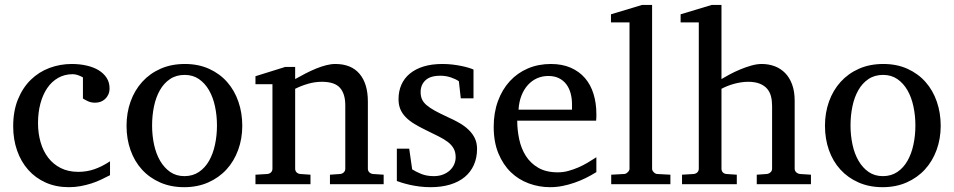

<svg xmlns="http://www.w3.org/2000/svg" viewBox="-20 -757 3920 789"><path d="M432.1 -37.1Q415 -28.3 396.2 -19.3Q377.4 -10.3 356.2 -3.4Q335 3.4 311.8 7.8Q288.6 12.2 263.2 12.2Q210.4 12.2 168.2 -6.6Q126 -25.4 96.2 -58.8Q66.4 -92.3 50.3 -138.2Q34.2 -184.1 34.2 -237.8Q34.2 -300.8 53.7 -348.6Q73.2 -396.5 106.4 -429Q139.6 -461.4 183.3 -477.8Q227.1 -494.1 274.9 -494.1Q307.6 -494.1 336.2 -487.5Q364.7 -481 385.5 -468.3Q406.2 -455.6 418.2 -437Q430.2 -418.5 430.2 -394Q430.2 -379.4 425 -368.4Q419.9 -357.4 411.6 -349.9Q403.3 -342.3 392.8 -338.6Q382.3 -335 371.1 -335Q354.5 -335 342.3 -340.6Q330.1 -346.2 320.8 -352.1V-439Q310.5 -444.8 299.6 -448.5Q288.6 -452.1 278.8 -452.1Q245.6 -452.1 219 -437Q192.4 -421.9 174.1 -395Q155.8 -368.2 146 -331.3Q136.2 -294.4 136.2 -251Q136.2 -209.5 146.7 -172.9Q157.2 -136.2 178 -109.1Q198.7 -82 229.7 -66.4Q260.7 -50.8 301.8 -50.8Q336.9 -50.8 368.4 -61.8Q399.9 -72.8 432.1 -94.2Z M871.6 -241.2Q871.6 -282.2 863.5 -319.8Q855.5 -357.4 838.9 -386.2Q822.3 -415 797.4 -432.1Q772.5 -449.2 738.8 -449.2Q704.1 -449.2 678.7 -432.1Q653.3 -415 637 -386.2Q620.6 -357.4 612.8 -319.8Q605 -282.2 605 -241.2Q605 -200.7 613 -163.1Q621.1 -125.5 637.7 -96.7Q654.3 -67.9 679.2 -50.5Q704.1 -33.2 737.8 -33.2Q772 -33.2 797.4 -50.3Q822.8 -67.4 839.1 -96.2Q855.5 -125 863.5 -162.6Q871.6 -200.2 871.6 -241.2ZM975.6 -240.2Q975.6 -187 958.7 -140.9Q941.9 -94.7 910.9 -60.8Q879.9 -26.9 835.7 -7.3Q791.5 12.2 736.8 12.2Q682.1 12.2 638.2 -7.1Q594.2 -26.4 563.5 -60.1Q532.7 -93.8 516.4 -139.9Q500 -186 500 -240.2Q500 -293.5 516.6 -339.8Q533.2 -386.2 564.5 -420.7Q595.7 -455.1 639.9 -474.6Q684.1 -494.1 739.7 -494.1Q795.4 -494.1 839.4 -474.1Q883.3 -454.1 913.6 -419.7Q943.8 -385.3 959.7 -339.1Q975.6 -293 975.6 -240.2Z M1335.9 0V-39.1L1377.9 -42Q1386.7 -43 1392.8 -48.8Q1398.9 -54.7 1398.9 -64V-324.2Q1398.9 -371.6 1377 -396.2Q1355 -420.9 1302.7 -420.9Q1273.9 -420.9 1246.1 -412.8Q1218.3 -404.8 1192.9 -392.1V-64Q1192.9 -54.7 1198.7 -48.8Q1204.6 -43 1213.9 -42L1255.9 -39.1V0H1029.8V-39.1L1078.6 -42Q1087.9 -43 1093.8 -48.8Q1099.6 -54.7 1099.6 -64V-411.1H1029.8V-443.8L1151.9 -481.9H1192.9V-432.1Q1213.9 -443.8 1235.6 -455.1Q1257.3 -466.3 1278.8 -475.1Q1300.3 -483.9 1320.3 -489Q1340.3 -494.1 1357.9 -494.1Q1423.3 -494.1 1457.5 -453.6Q1491.7 -413.1 1491.7 -339.8V-64Q1491.7 -54.7 1497.8 -48.8Q1503.9 -43 1512.7 -42L1556.6 -39.1V0Z M1940.4 -145Q1940.4 -108.4 1927.2 -79.1Q1914.1 -49.8 1889.6 -29.5Q1865.2 -9.3 1829.6 1.5Q1793.9 12.2 1749.5 12.2Q1726.6 12.2 1704.8 9.5Q1683.1 6.8 1664.8 2.7Q1646.5 -1.5 1632.3 -5.9Q1618.2 -10.3 1610.8 -13.2V-146H1661.6L1673.8 -61Q1689 -51.3 1711.2 -42.2Q1733.4 -33.2 1762.7 -33.2Q1784.2 -33.2 1800.8 -39.8Q1817.4 -46.4 1828.9 -57.1Q1840.3 -67.9 1846.4 -81.8Q1852.5 -95.7 1852.5 -110.8Q1852.5 -131.8 1844.2 -146.7Q1835.9 -161.6 1820.3 -173.6Q1804.7 -185.5 1782 -196.8Q1759.3 -208 1730.5 -222.2Q1703.1 -235.4 1682.1 -248.3Q1661.1 -261.2 1646.7 -276.1Q1632.3 -291 1625 -308.8Q1617.7 -326.7 1617.7 -349.1Q1617.7 -382.3 1629.6 -409.2Q1641.6 -436 1664.6 -454.8Q1687.5 -473.6 1720.9 -483.9Q1754.4 -494.1 1797.9 -494.1Q1819.8 -494.1 1839.8 -491.7Q1859.9 -489.3 1876.5 -485.8Q1893.1 -482.4 1905.8 -478.5Q1918.5 -474.6 1925.8 -471.2V-353H1873.5L1865.7 -422.9Q1855 -431.2 1834 -438.5Q1813 -445.8 1789.6 -445.8Q1748 -445.8 1728.3 -427Q1708.5 -408.2 1708.5 -378.9Q1708.5 -361.8 1714.1 -349.1Q1719.7 -336.4 1732.7 -325.2Q1745.6 -314 1766.8 -302.2Q1788.1 -290.5 1819.8 -275.9Q1846.2 -264.2 1868.2 -251.5Q1890.1 -238.8 1906.2 -223.1Q1922.4 -207.5 1931.4 -188.5Q1940.4 -169.4 1940.4 -145Z M2430.7 -49.8Q2409.7 -36.6 2387 -25.4Q2364.3 -14.2 2340.1 -5.9Q2315.9 2.4 2291 7.3Q2266.1 12.2 2240.7 12.2Q2195.3 12.2 2153.3 -3.2Q2111.3 -18.6 2079.3 -49.3Q2047.4 -80.1 2028.1 -126.7Q2008.8 -173.3 2008.8 -235.8Q2008.8 -294.4 2026.4 -342Q2043.9 -389.6 2075.2 -423.6Q2106.4 -457.5 2149.4 -475.8Q2192.4 -494.1 2243.7 -494.1Q2290 -494.1 2325.2 -478.8Q2360.4 -463.4 2383.8 -436.3Q2407.2 -409.2 2418.9 -371.3Q2430.7 -333.5 2430.7 -289.1V-275.9Q2430.7 -268.1 2429.7 -261.2H2105.5Q2105.5 -223.1 2113.5 -185.1Q2121.6 -147 2140.6 -116.7Q2159.7 -86.4 2191.9 -67.6Q2224.1 -48.8 2272.5 -48.8Q2293.9 -48.8 2314.9 -54.4Q2335.9 -60.1 2356.2 -68.8Q2376.5 -77.6 2395 -88.6Q2413.6 -99.6 2430.7 -110.8ZM2330.6 -328.1Q2330.6 -353 2324.7 -374.3Q2318.8 -395.5 2306.9 -411.1Q2294.9 -426.8 2276.6 -435.8Q2258.3 -444.8 2233.4 -444.8Q2208.5 -444.8 2187 -435.3Q2165.5 -425.8 2149.2 -407.7Q2132.8 -389.6 2122.8 -364Q2112.8 -338.4 2110.8 -306.2H2330.6Z M2491.7 0V-39.1L2544.9 -42Q2551.8 -42 2559.3 -49.1Q2566.9 -56.2 2566.9 -63V-665H2490.7V-698.2L2618.7 -736.8H2659.7V-63Q2659.7 -56.2 2666.7 -49.1Q2673.8 -42 2680.7 -42L2734.9 -39.1V0Z M3089.8 0V-39.1L3130.9 -42Q3139.6 -43 3146.2 -48.8Q3152.8 -54.7 3152.8 -64V-321.8Q3152.8 -343.3 3148.2 -361.3Q3143.6 -379.4 3132.1 -392.6Q3120.6 -405.8 3101.6 -413.3Q3082.5 -420.9 3053.7 -420.9Q3040.5 -420.9 3025.9 -418.7Q3011.2 -416.5 2996.8 -412.6Q2982.4 -408.7 2969 -403.3Q2955.6 -397.9 2944.8 -392.1V-64Q2944.8 -54.7 2950.2 -48.8Q2955.6 -43 2964.8 -42L3007.8 -39.1V0H2782.7V-39.1L2830.6 -42Q2839.8 -43 2845.7 -48.8Q2851.6 -54.7 2851.6 -64V-665H2776.9V-698.2L2904.8 -736.8H2944.8V-432.1Q2958.5 -440.4 2978.5 -451.2Q2998.5 -461.9 3021.2 -471.4Q3043.9 -481 3067.1 -487.5Q3090.3 -494.1 3109.9 -494.1Q3138.7 -494.1 3163.3 -484.9Q3188 -475.6 3206.3 -457Q3224.6 -438.5 3235.1 -409.9Q3245.6 -381.3 3245.6 -342.8V-64Q3245.6 -54.7 3252.2 -48.8Q3258.8 -43 3267.6 -42L3312.5 -39.1V0Z M3741.7 -241.2Q3741.7 -282.2 3733.6 -319.8Q3725.6 -357.4 3709 -386.2Q3692.4 -415 3667.5 -432.1Q3642.6 -449.2 3608.9 -449.2Q3574.2 -449.2 3548.8 -432.1Q3523.4 -415 3507.1 -386.2Q3490.7 -357.4 3482.9 -319.8Q3475.1 -282.2 3475.1 -241.2Q3475.1 -200.7 3483.2 -163.1Q3491.2 -125.5 3507.8 -96.7Q3524.4 -67.9 3549.3 -50.5Q3574.2 -33.2 3607.9 -33.2Q3642.1 -33.2 3667.5 -50.3Q3692.9 -67.4 3709.2 -96.2Q3725.6 -125 3733.6 -162.6Q3741.7 -200.2 3741.7 -241.2ZM3845.7 -240.2Q3845.7 -187 3828.9 -140.9Q3812 -94.7 3781 -60.8Q3750 -26.9 3705.8 -7.3Q3661.6 12.2 3606.9 12.2Q3552.2 12.2 3508.3 -7.1Q3464.4 -26.4 3433.6 -60.1Q3402.8 -93.8 3386.5 -139.9Q3370.1 -186 3370.1 -240.2Q3370.1 -293.5 3386.7 -339.8Q3403.3 -386.2 3434.6 -420.7Q3465.8 -455.1 3510 -474.6Q3554.2 -494.1 3609.9 -494.1Q3665.5 -494.1 3709.5 -474.1Q3753.4 -454.1 3783.7 -419.7Q3814 -385.3 3829.8 -339.1Q3845.7 -293 3845.7 -240.2Z"/></svg>

Font: Charis SIL APac
Style: Regular
Weight: 400
Foundry: SIL International
Version: Version 5.000